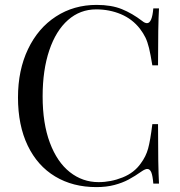

<svg xmlns="http://www.w3.org/2000/svg" viewBox="-20 -742 728 776"><path d="M53.2 0ZM554.7 -657.2Q565.4 -648.4 574.2 -648.4Q594.7 -648.4 599.6 -708H622.6Q618.7 -643.1 618.7 -478H595.7Q588.4 -522.9 582.3 -547.9Q576.2 -572.8 567.9 -590.1Q559.6 -607.4 545.4 -626Q515.1 -665 468.8 -684.6Q422.4 -704.1 368.7 -704.1Q303.7 -704.1 254.9 -661.1Q206.1 -618.2 179.2 -538.6Q152.3 -459 152.3 -352.1Q152.3 -243.2 181.6 -165Q210.9 -86.9 262.2 -46.4Q313.5 -5.9 378.4 -5.9Q428.2 -5.9 475.6 -24.9Q522.9 -43.9 549.3 -82Q569.8 -109.4 578.6 -141.4Q587.4 -173.3 595.7 -240.2H618.7Q618.7 -67.9 622.6 0H599.6Q597.2 -31.2 591.6 -45.2Q585.9 -59.1 575.2 -59.1Q567.4 -59.1 554.7 -50.8Q524.9 -29.8 499.8 -16.4Q474.6 -2.9 442.4 5.6Q410.2 14.2 369.6 14.2Q274.4 14.2 202.9 -28.8Q131.3 -71.8 92 -153.6Q52.7 -235.4 52.7 -348.1Q52.7 -458.5 93.3 -543.5Q133.8 -628.4 206.1 -675.3Q278.3 -722.2 370.6 -722.2Q430.2 -722.2 472.4 -705.1Q514.6 -688 554.7 -657.2Z"/></svg>

Font: Playfair Display SC
Style: Regular
Weight: 400
Designer: Claus Eggers Sørensen
Foundry: Claus Eggers Sørensen
Version: Version 1.004;PS 001.004;hotconv 1.0.70;makeotf.lib2.5.58329